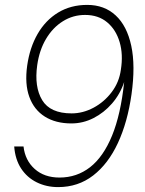

<svg xmlns="http://www.w3.org/2000/svg" viewBox="-20 -753 594 784"><path d="M217.5 11Q169.5 11 130 -8.5Q90.5 -28 66.2 -65Q42 -102 38 -155H76Q82.5 -98 121.8 -63Q161 -28 223 -28Q293.5 -28 347.8 -70.2Q402 -112.5 437.5 -199Q473 -285.5 487 -418Q470.5 -368.5 437.5 -330.5Q404.5 -292.5 361.8 -270.8Q319 -249 271.5 -249Q207.5 -249 163.2 -276.8Q119 -304.5 99.8 -357.2Q80.5 -410 91 -485Q101.5 -559 133.8 -614.8Q166 -670.5 217.5 -701.8Q269 -733 336 -733Q406 -733 452.2 -690.2Q498.5 -647.5 516 -566Q533.5 -484.5 517 -368Q501 -254.5 461.5 -169.2Q422 -84 360.5 -36.5Q299 11 217.5 11ZM272.5 -290Q318.5 -290 362 -313.2Q405.5 -336.5 436 -376.8Q466.5 -417 473.5 -468Q483.5 -530.5 468.5 -581.2Q453.5 -632 417.5 -662Q381.5 -692 327.5 -692Q278 -692 236.8 -666.2Q195.5 -640.5 168 -594.2Q140.5 -548 132 -487Q119.5 -398.5 152.2 -344.2Q185 -290 272.5 -290Z"/></svg>

Font: Public Sans Thin Thin
Style: Italic
Weight: 250
Italic angle: -8°
Version: Version 2.001